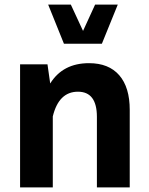

<svg xmlns="http://www.w3.org/2000/svg" viewBox="-20 -811 647 831"><path d="M208.5 0H66.9V-532.7H185.5L197.3 -449.7Q252 -537.6 365.2 -537.6Q450.7 -537.6 496.1 -485.4Q541.5 -433.1 541.5 -335.4V0H399.4V-305.2Q399.4 -414.1 317.4 -414.1Q234.4 -414.1 208.5 -307.1ZM188.5 -791H286.6L339.4 -677.2L391.6 -791H489.7L420.9 -621.6H256.8Z"/></svg>

Font: Estedad-FD Bold
Style: Regular
Weight: 700
Designer: Amin Abedi
Version: Version 7.3